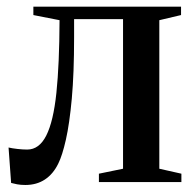

<svg xmlns="http://www.w3.org/2000/svg" viewBox="-20 -532 568 561"><path d="M54 8.5Q40.5 8.5 30 6.5Q19.5 4.5 12.5 2.5L5 -101Q15.5 -98.5 30.8 -96.8Q46 -95 59.5 -95Q94.5 -95 115.2 -136Q136 -177 144.8 -260.8Q153.5 -344.5 154 -473L77.5 -488V-512.5H509V-488L445.5 -473V-39L510 -24.5V0H269V-24.5L339.5 -39V-476H196.5V-423Q196.5 -318 189.8 -244Q183 -170 172.5 -123.8Q162 -77.5 150.5 -54.5Q135.5 -23.5 111.2 -7.5Q87 8.5 54 8.5Z"/></svg>

Font: Merriweather 120pt Medium
Style: Regular
Weight: 500
Version: Version 2.100